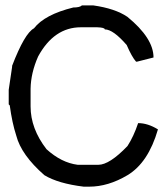

<svg xmlns="http://www.w3.org/2000/svg" viewBox="-20 -700 629 720"><path d="M287.1 -679.7H330.1Q412.1 -668 458 -636.7Q555.7 -556.6 555.7 -484.4L494.1 -468.8H490.2Q474.6 -486.3 455.1 -531.2Q404.3 -589.8 373 -589.8Q373 -596.7 344.7 -597.7H283.2Q182.6 -597.7 123 -488.3Q95.7 -426.8 94.7 -367.2V-300.8Q94.7 -217.8 154.3 -140.6Q210 -89.8 271.5 -82H348.6Q390.6 -82 458 -152.3Q481.4 -188.5 498 -238.3Q534.2 -238.3 572.3 -214.8Q536.1 -89.8 458 -43Q385.7 0 314.5 0H293.9Q198.2 -11.7 146.5 -43Q59.6 -119.1 41 -191.4Q25.4 -239.3 16.6 -304.7L12.7 -308.6V-363.3L25.4 -449.2V-453.1Q72.3 -575.2 107.4 -593.8Q147.5 -645.5 254.9 -671.9Q279.3 -671.9 287.1 -679.7Z"/></svg>

Font: Urdu Khush Khati
Style: Regular
Weight: 400
Version: Version 001.500